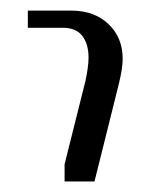

<svg xmlns="http://www.w3.org/2000/svg" viewBox="-20 -516 298 360"><path d="M32.2 -463.9V-496.1H113.8Q156.7 -496.1 183.3 -470.9Q210 -445.8 210 -405.8Q210 -388.2 203.1 -359.9L157.2 -175.8H101.1V-208L140.1 -363.8Q146 -390.6 146 -408.2Q146 -433.6 134.3 -448.7Q122.6 -463.9 98.1 -463.9Z"/></svg>

Font: Gawaa
Style: Regular
Weight: 400
Designer: T. Christopher White
Version: Version 1.0